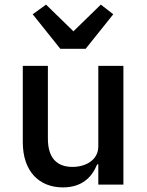

<svg xmlns="http://www.w3.org/2000/svg" viewBox="-20 -802 640 834"><path d="M407 0H516V-516H407V-166C407 -106 351 -77 295 -77C225 -77 188 -118 188 -200V-516H79V-184C79 -59 149 12 253 12C338 12 380 -34 402 -88H407ZM352 -590 472 -740 418 -782 299 -666 180 -782 122 -740 242 -590Z"/></svg>

Font: IBM Plex Mono Medm
Style: Regular
Weight: 500
Monospace: yes
Designer: Mike Abbink, Paul van der Laan, Pieter van Rosmalen
Foundry: Bold Monday
Version: Version 2.004